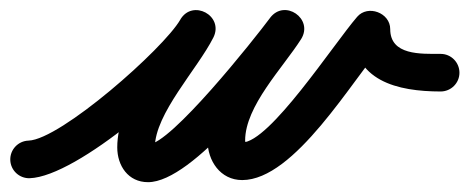

<svg xmlns="http://www.w3.org/2000/svg" viewBox="-49 -316 936 383"><path d="M-28.5 3.2C-27.8 23.9 -10.5 40.1 10.2 39.5C105 36.5 327.7 -156.2 375.6 -239.3C387.7 -260.3 376.7 -280.1 359.9 -289.1C343.1 -298.2 320.5 -296.6 309.6 -274.9C269.8 -195.8 184.9 -115.2 184.9 -22C184.9 14.5 206.6 47.4 246.3 47.4C336.4 47.4 497.2 -164.8 550 -235.6C564.3 -254.9 555.3 -275.7 539.5 -286.6C523.7 -297.4 501.1 -298.4 488.2 -278.1C442.6 -206 365 -125.6 365 -35.7C365 4.6 390.5 43.2 434.1 43.2C538.6 43.2 653.3 -155.8 720.3 -233.5C730.9 -245.9 714.5 -260.1 695.3 -267.2C676.2 -274.3 654.4 -274.3 654.4 -258C654.4 -153.9 744.4 -133.6 829.9 -133.5C850.6 -133.5 867.5 -150.2 867.5 -170.9C867.5 -191.6 850.8 -208.5 830.1 -208.5C790.6 -208.6 729.4 -205.2 729.4 -258C729.4 -274.3 718.2 -286.6 704.4 -291.7C690.6 -296.9 674.1 -294.8 663.5 -282.5C615.8 -227.2 488.9 -31.8 434.1 -31.8C432.2 -31.8 438.1 -31 439.7 -29.8C443.5 -27.1 440 -31.3 440 -35.7C440 -104.4 515.3 -180.8 551.6 -237.9C564.4 -258.3 556.2 -278.5 541.1 -288.9C526.1 -299.2 504.2 -299.7 489.8 -280.4C457.8 -237.4 291.2 -27.6 246.3 -27.6C245.1 -27.6 248.7 -27.4 249.8 -27C258.2 -24.4 259.9 -13.6 259.9 -22C259.9 -89.3 344.8 -178 376.6 -241.1C387.5 -262.8 377.1 -282.3 360.9 -291C344.7 -299.7 322.7 -297.8 310.6 -276.7C277.3 -218.9 71.8 -37.5 7.8 -35.5C-12.9 -34.8 -29.1 -17.5 -28.5 3.2Z"/></svg>

Font: FRB American Cursive Extrabold
Style: Bold Italic
Weight: 800
Italic angle: -25°
Version: Version 2.0;Modular Font Editor K font №1